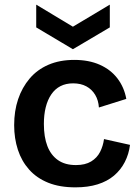

<svg xmlns="http://www.w3.org/2000/svg" viewBox="-20 -794 599 827"><path d="M305 13Q237 13 187.5 -7Q138 -27 105.5 -63.5Q73 -100 57 -149Q41 -198 41 -255Q41 -316 58 -366.5Q75 -417 107.5 -455.5Q140 -494 188.5 -515Q237 -536 300 -536Q363 -536 410 -515Q457 -494 486 -456Q515 -418 524 -368L406 -331Q404 -362 390 -385.5Q376 -409 352 -422Q328 -435 295 -435Q264 -435 240.5 -423Q217 -411 201 -387.5Q185 -364 177 -332Q169 -300 169 -260Q169 -204 184 -165Q199 -126 229.5 -104.5Q260 -83 307 -83Q347 -83 372.5 -98.5Q398 -114 411 -139.5Q424 -165 428 -195L540 -170Q535 -130 517.5 -96Q500 -62 471 -37.5Q442 -13 400.5 0Q359 13 305 13ZM136 -774 294 -679 453 -774V-676L294 -582L136 -676Z"/></svg>

Font: Bricolage Grotesque 17pt SemiBold
Style: Regular
Weight: 600
Version: Version 1.001;gftools[0.9.33.dev8+g029e19f]